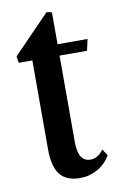

<svg xmlns="http://www.w3.org/2000/svg" viewBox="-79 -701 465 757"><g transform="rotate(-10 154.0 -322.5)"><path d="M180.5 10.5C230.5 10.5 275.5 -14.5 302 -59L285 -85.5C270.5 -63.5 252 -54 233 -54C199.5 -54 183.5 -80 183.5 -134V-479H293.5L303.5 -524.5H183.5V-652.5L162.5 -656.5L16 -505.5L20 -479H74.5V-124C74.5 -32.5 106 10.5 180.5 10.5Z"/></g></svg>

Font: Libre Caslon Condensed SemiBold
Style: Regular
Weight: 600
Designer: Pablo Impallari, Rodrigo Fuenzalida, Katja Schimmel, Ertekin Erdin
Foundry: Pablo Impallari, Rodrigo Fuenzalida
Version: Version 2.000;gftools[0.9.33]